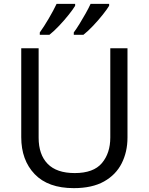

<svg xmlns="http://www.w3.org/2000/svg" viewBox="-20 -964 771 994"><path d="M640 -252Q640 -178 610 -118.5Q580 -59 518.5 -24.5Q457 10 362 10Q229 10 159.5 -62.5Q90 -135 90 -254V-714H180V-251Q180 -164 226.5 -116Q273 -68 367 -68Q464 -68 507.5 -119.5Q551 -171 551 -252V-714H640ZM545 -934Q535 -917 512 -888Q489 -859 462 -830.5Q435 -802 412 -784H362V-796Q376 -815 392 -841Q408 -867 423.5 -894.5Q439 -922 449 -944H545ZM369 -934Q359 -917 336 -888Q313 -859 286 -830.5Q259 -802 236 -784H186V-796Q207 -825 232 -867.5Q257 -910 273 -944H369Z"/></svg>

Font: Noto Sans Nag Mundari
Style: Regular
Weight: 400
Designer: Muthu Nedumaran
Version: Version 1.000; ttfautohint (v1.8.4.7-5d5b)